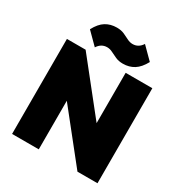

<svg xmlns="http://www.w3.org/2000/svg" viewBox="-211 -1092 1180 1246"><g transform="rotate(30 379.0 -469.0)"><path d="M59 0V-712H199L499 -335V-712H699V0H549L259 -364V0ZM453 -754Q422 -754 398 -764.5Q374 -775 354 -785.5Q334 -796 313 -796Q269 -796 243 -755L157 -841Q185 -894 221 -916Q257 -938 304 -938Q336 -938 359.5 -927.5Q383 -917 403 -906.5Q423 -896 444 -896Q488 -896 514 -937L600 -851Q572 -799 536 -776.5Q500 -754 453 -754Z"/></g></svg>

Font: Outfit Black
Style: Regular
Weight: 900
Designer: Rodrigo Fuenzalida
Foundry: fragTYPE
Version: Version 1.100; ttfautohint (v1.8.4.7-5d5b)